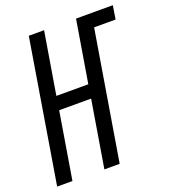

<svg xmlns="http://www.w3.org/2000/svg" viewBox="-143 -833 824 932"><g transform="rotate(-20 269.5 -367.5)"><path d="M-8 0 113 -735H192L139 -415H304L357 -735H547L536 -665H425L315 0H236L293 -345H128L71 0Z"/></g></svg>

Font: Iosevka Algr
Style: Italic
Weight: 400
Italic angle: -9°
Monospace: yes
Designer: Belleve Invis
Foundry: Belleve Invis
Version: Version 26.0.2; ttfautohint (v1.8.3)